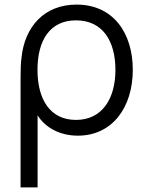

<svg xmlns="http://www.w3.org/2000/svg" viewBox="-20 -575 638 835"><path d="M143.5 240V-73.5C176.5 -20.5 239.5 15 318.5 15C469 15 557.5 -108.5 557.5 -271.5C557.5 -431.5 472.5 -555 313 -555C172 -555 87.5 -458.5 73.5 -324.5C70.5 -302.5 69.5 -273.5 69.5 -237.5V240ZM310.5 -53.5C196.5 -53.5 143 -144.5 143 -271.5C143 -398 196 -486.5 310.5 -486.5C426.5 -486.5 482 -396.5 482 -271C482 -145.5 424 -53.5 310.5 -53.5Z"/></svg>

Font: Manrope
Style: Regular
Weight: 400
Designer: Mikhail Sharanda
Foundry: Mikhail Sharanda
Version: Version 4.505